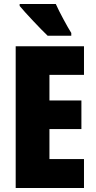

<svg xmlns="http://www.w3.org/2000/svg" viewBox="-20 -947 483 967"><path d="M261 -927H79V-917C105 -885 188 -797 220 -767H339V-781C321 -809 278 -888 261 -927ZM403 0V-146H229V-297H390V-441H229V-570H403V-714H59V0Z"/></svg>

Font: Noto Sans Ethiopic ExtraCondensed Black
Style: Regular
Weight: 900
Width: 2
Designer: Monotype Design Team
Foundry: Monotype Imaging Inc.
Version: Version 2.102